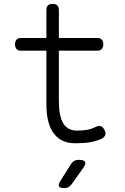

<svg xmlns="http://www.w3.org/2000/svg" viewBox="-20 -725 640 985"><path d="M481 -530Q495 -530 502.5 -521Q510 -512 510 -497.5Q510 -483 502.5 -474Q495 -465 481 -465H282V-209Q282 -128 305 -91.5Q328 -55 374 -55Q401 -55 424 -58.5Q447 -62 471 -74Q486 -81 497 -77.5Q508 -74 515 -60Q524 -45 520 -33Q516 -21 503 -14Q472 0 440.5 5Q409 10 365 10Q333 10 306 -1Q279 -12 259 -36.5Q239 -61 228.5 -99Q218 -137 218 -191V-465H86Q72 -465 64.5 -474Q57 -483 57 -497.5Q57 -512 64.5 -521Q72 -530 86 -530H218V-673Q218 -689 225.5 -697Q233 -705 250 -705Q267 -705 274.5 -697Q282 -689 282 -673V-530ZM290 203 344 117Q351 106 361 100.5Q371 95 384 95Q411 95 416.5 105.5Q422 116 406 138L346 222Q339 231 330 235.5Q321 240 310 240Q287 240 282.5 230.5Q278 221 290 203Z"/></svg>

Font: Maple Mono NL ExtraLight
Style: Regular
Weight: 275
Monospace: yes
Designer: subframe7536
Version: Version 7.000